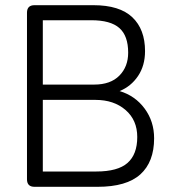

<svg xmlns="http://www.w3.org/2000/svg" viewBox="-20 -720 670 740"><path d="M113 0Q84 0 84 -29V-671Q84 -700 113 -700H340Q441 -700 490 -653.5Q539 -607 539 -523Q539 -467 512 -427Q485 -387 441 -369Q501 -351 537.5 -301.5Q574 -252 574 -187Q574 -96 521 -48Q468 0 356 0ZM145 -59H351Q434 -59 471.5 -92Q509 -125 509 -192Q509 -257 464 -296Q419 -335 348 -335H145ZM145 -394H343Q406 -394 440 -428.5Q474 -463 474 -517Q474 -582 440 -612Q406 -642 332 -642H145Z"/></svg>

Font: Zen Maru Gothic
Style: Regular
Weight: 400
Designer: Yoshimichi Ohira
Foundry: Positype
Version: Version 1.002